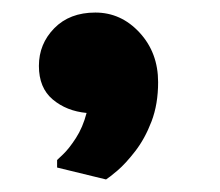

<svg xmlns="http://www.w3.org/2000/svg" viewBox="-20 -760 350 306"><path d="M71 -493V-505Q71 -505 80.5 -514Q90 -523 101 -540Q112 -557 118 -580Q86 -583 64 -601.5Q42 -620 42 -655Q42 -690 66.5 -715Q91 -740 132 -740Q173 -740 202.5 -708Q232 -676 232 -629Q232 -594 221.5 -566.5Q211 -539 195.5 -519Q180 -499 167 -488Q154 -477 149 -474Z"/></svg>

Font: Kufam
Style: Bold
Weight: 700
Designer: Wael Morcos, Artur Schmal
Foundry: Original Type
Version: Version 1.300; ttfautohint (v1.8.3)